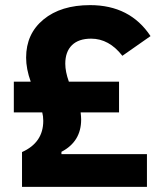

<svg xmlns="http://www.w3.org/2000/svg" viewBox="-20 -730 622 750"><path d="M554 0H66V-136Q149 -173 149 -258Q149 -276 145 -291H34V-411H100Q82 -461 82 -505Q82 -598 150 -654Q218 -710 332 -710Q488 -710 568 -589L458 -512Q406 -579 336 -579Q287 -579 261 -553.5Q235 -528 235 -481Q235 -450 249 -411H445V-291H295Q297 -273 297 -263Q297 -177 220 -137V-128H554Z"/></svg>

Font: Aneliza
Style: Bold
Weight: 700
Designer: Mike Abbink, Paul van der Laan, Pieter van Rosmalen
Foundry: Bold Monday
Version: Version 3.0